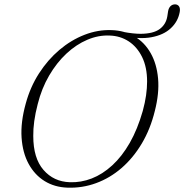

<svg xmlns="http://www.w3.org/2000/svg" viewBox="-20 -850 848 883"><path d="M806.5 -794.5Q798.5 -750.5 765.2 -719.8Q732 -689 676.5 -678.8Q621 -668.5 546.5 -685L545.5 -703.5Q569 -699 589.2 -696.8Q609.5 -694.5 627 -694.5Q685.5 -695 714.5 -716.5Q743.5 -738 749.5 -775L753 -798Q755.5 -813 764 -821.5Q772.5 -830 785.5 -830Q797.5 -829.5 803.5 -820.5Q809.5 -811.5 806.5 -794.5ZM493.5 -711.5Q553.5 -709.5 599.5 -682Q645.5 -654.5 673.2 -605.2Q701 -556 707 -488.8Q713 -421.5 692 -339.5Q671.5 -256 632 -189.8Q592.5 -123.5 539 -77.2Q485.5 -31 422 -7.8Q358.5 15.5 290 13Q231 11 185.2 -17.2Q139.5 -45.5 111.8 -96.2Q84 -147 79.2 -217.5Q74.5 -288 98.5 -374Q119 -449.5 159.2 -512.2Q199.5 -575 253.2 -620.5Q307 -666 368.8 -690Q430.5 -714 493.5 -711.5ZM301 -12Q352 -10 401.8 -29.2Q451.5 -48.5 496.2 -89.5Q541 -130.5 576.8 -193Q612.5 -255.5 636.5 -339.5Q647 -378 651.8 -411.8Q656.5 -445.5 656.5 -475Q656.5 -541 633.5 -587.8Q610.5 -634.5 571.8 -659.8Q533 -685 484.5 -686.5Q433 -689 381.8 -667.2Q330.5 -645.5 285.5 -603.5Q240.5 -561.5 206 -502.5Q171.5 -443.5 153.5 -371.5Q142.5 -329.5 137.5 -292.8Q132.5 -256 133 -224.5Q133 -122.5 180 -68.5Q227 -14.5 301 -12Z"/></svg>

Font: Fraunces 72pt Soft Wonky ExtraLight
Style: Italic
Weight: 250
Italic angle: -16°
Version: Version 1.000;[b76b70a41]